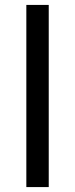

<svg xmlns="http://www.w3.org/2000/svg" viewBox="-20 -760 305 780"><path d="M178 -740V0H87V-740Z"/></svg>

Font: Pathway Extreme 72pt Medium
Style: Regular
Weight: 500
Designer: Eduardo Rodriguez Tunni
Foundry: Eduardo Rodriguez Tunni
Version: Version 1.001;gftools[0.9.26]